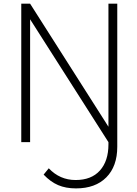

<svg xmlns="http://www.w3.org/2000/svg" viewBox="-20 -770 742 1040"><path d="M95.2 0V-750H143.1L567.4 -83.5V-750H615.2V24.9Q615.2 130.9 555.9 190.7Q496.6 250.5 391.6 250.5Q336.4 250.5 294.9 232.7Q253.4 214.8 216.3 175.8L244.1 141.6Q304.2 205.1 389.6 205.1Q475.1 205.1 521.2 153.6Q567.4 102.1 567.4 12.2V0L143.1 -665.5V0Z"/></svg>

Font: Spartan MB Light
Style: Regular
Weight: 300
Designer: Matt Bailey, Mirko Velimirovic
Foundry: Matt Bailey
Version: Version 1.005